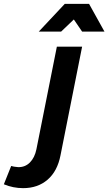

<svg xmlns="http://www.w3.org/2000/svg" viewBox="-164 -777 562 996"><path d="M-70 90Q-34 91 -9 66Q16 41 25 -3L131 -535H262L150 28Q134 111 83 155Q32 199 -44 199Q-96 199 -144 179L-106 84Q-95 88 -70 90ZM378 -613H262L219 -676L153 -613H37L172 -757H298Z"/></svg>

Font: Gontserrat Medium
Style: Italic
Weight: 500
Italic angle: -11.3°
Designer: Julieta Ulanovsky
Foundry: Julieta Ulanovsky
Version: Version 6.001